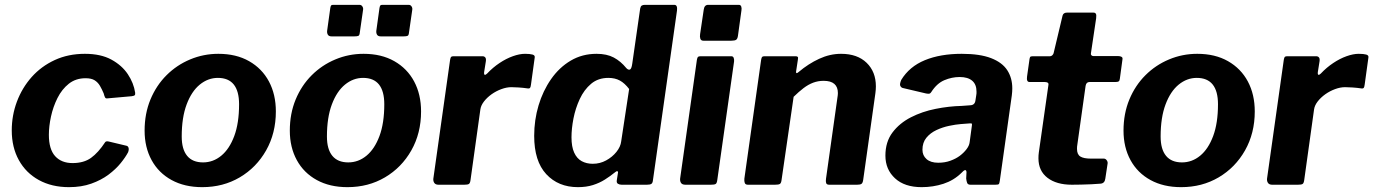

<svg xmlns="http://www.w3.org/2000/svg" viewBox="-20 -762 5665 792"><path d="M330.1 -540Q395.8 -540 439.4 -516.2Q483.1 -492.3 507.3 -455.9Q531.6 -419.4 537.5 -379.7Q538.4 -372.1 535.7 -369.3Q533.1 -366.4 523.3 -365.1L422 -356.1Q415.7 -355.1 412.9 -361Q410 -367 407.7 -376.7Q400.4 -394 392.2 -408.1Q383.9 -422.3 370.4 -430.8Q356.9 -439.3 333.1 -439.3Q292.5 -439.3 263.9 -416.6Q235.3 -393.9 217.1 -357.7Q199 -321.5 190.3 -281.2Q181.6 -240.9 181.6 -205.7Q181.6 -146.4 207.5 -117.8Q233.5 -89.3 279.3 -89.3Q325.6 -89.3 355.4 -110.7Q385.3 -132.2 413.9 -175.6Q417.8 -180.9 429.6 -178L501.2 -160.9Q507.5 -159.9 510.1 -152.8Q512.6 -145.8 508.5 -134.2Q497.9 -113.8 477.7 -88.9Q457.6 -64.1 427.5 -41.5Q397.3 -19 356.6 -4.5Q315.9 10 264.7 10Q193.6 10 140.3 -19.3Q87 -48.6 57.8 -101.4Q28.5 -154.3 28.5 -224.1Q28.5 -286 49.8 -342.9Q71.2 -399.8 110.7 -444.3Q150.3 -488.7 206 -514.4Q261.7 -540 330.1 -540Z M814.3 10Q741.4 10 687.9 -19.3Q634.3 -48.6 605.4 -101.4Q576.5 -154.3 576.5 -223.1Q576.5 -293.4 600.6 -351.6Q624.8 -409.8 667 -451.8Q709.2 -493.9 764.4 -516.9Q819.6 -540 880.7 -540Q954.3 -540 1007.5 -509.7Q1060.8 -479.4 1089.4 -425.9Q1117.9 -372.4 1117.9 -302.3Q1117.9 -212.6 1077.8 -141.7Q1037.7 -70.9 969 -30.4Q900.4 10 814.3 10ZM817.6 -92.1Q859.2 -92.1 892.7 -119.7Q926.3 -147.3 946.3 -200.8Q966.2 -254.2 966.2 -332.1Q966.2 -386 944.3 -413.4Q922.4 -440.7 878.7 -440.7Q838.1 -440.7 804.1 -413Q770.1 -385.2 749.9 -331.3Q729.6 -277.3 729.6 -199Q729.6 -146.1 752 -119.1Q774.3 -92.1 817.6 -92.1Z M1413.3 10Q1340.4 10 1286.9 -19.3Q1233.3 -48.6 1204.4 -101.4Q1175.5 -154.3 1175.5 -223.1Q1175.5 -293.4 1199.6 -351.6Q1223.8 -409.8 1266 -451.8Q1308.2 -493.9 1363.4 -516.9Q1418.6 -540 1479.7 -540Q1553.3 -540 1606.5 -509.7Q1659.8 -479.4 1688.4 -425.9Q1716.9 -372.4 1716.9 -302.3Q1716.9 -212.6 1676.8 -141.7Q1636.7 -70.9 1568 -30.4Q1499.4 10 1413.3 10ZM1416.6 -92.1Q1458.2 -92.1 1491.7 -119.7Q1525.3 -147.3 1545.3 -200.8Q1565.2 -254.2 1565.2 -332.1Q1565.2 -386 1543.3 -413.4Q1521.4 -440.7 1477.7 -440.7Q1437.1 -440.7 1403.1 -413Q1369.1 -385.2 1348.9 -331.3Q1328.6 -277.3 1328.6 -199Q1328.6 -146.1 1351 -119.1Q1373.3 -92.1 1416.6 -92.1ZM1477.7 -721.7 1464.2 -627.9Q1463.2 -616.6 1458.7 -614.3Q1454.2 -611.9 1441.2 -611.9H1347.9Q1336.6 -611.9 1332.5 -618.7Q1328.4 -625.5 1329.4 -635L1342.5 -729.4Q1344.2 -738.3 1346.4 -740.1Q1348.6 -742 1355.1 -742H1463.3Q1470.4 -742 1474.7 -735.6Q1479 -729.2 1477.7 -721.7ZM1680.6 -721.7 1667.1 -627.9Q1666.1 -616.6 1661.6 -614.3Q1657.1 -611.9 1644.1 -611.9H1550.8Q1539.6 -611.9 1535.4 -618.7Q1531.3 -625.5 1532.3 -635L1545.4 -729.4Q1547.1 -738.3 1549.4 -740.1Q1551.6 -742 1558 -742H1666.2Q1673.4 -742 1677.6 -735.6Q1681.9 -729.2 1680.6 -721.7Z M1788.6 0Q1776.8 0 1771.6 -7.3Q1766.5 -14.6 1767.5 -25L1836.7 -515.6Q1838.4 -524.9 1840.9 -527.4Q1843.5 -530 1851.1 -530H1970.4Q1977.5 -530 1981.7 -525.1Q1985.8 -520.3 1984.1 -508.9L1977 -464.3Q1976 -454.3 1979.7 -453.4Q1983.4 -452.6 1989.5 -458.7Q2013.3 -483.9 2040.7 -502.1Q2068.1 -520.4 2095.7 -530.2Q2123.3 -540 2145.7 -540Q2165.7 -540 2176.5 -537Q2187.4 -534 2185.7 -524.7L2170.3 -413.2Q2168.9 -402 2166.2 -399.2Q2163.6 -396.4 2158 -397.1Q2138.3 -400 2119.6 -401.2Q2100.8 -402.4 2089.5 -402.4Q2069.8 -402.4 2048.2 -394.4Q2026.6 -386.5 2007.7 -373.1Q1988.9 -359.6 1976.3 -343.3Q1963.8 -327 1961.5 -310.6L1920.8 -18.7Q1919.1 -6.1 1914 -3.1Q1909 0 1895.4 0H1788.6Z M2544.3 0Q2535.7 0 2529.1 -3.9Q2522.6 -7.7 2524.3 -18.4L2528.7 -46.6Q2530.7 -54.6 2526.7 -55.7Q2522.6 -56.7 2514.9 -49.7Q2497.3 -35.3 2475.2 -21.3Q2453 -7.2 2425.7 1.4Q2398.4 10 2364 10Q2282.9 10 2233.2 -43.7Q2183.5 -97.4 2183.5 -201.7Q2183.5 -266.8 2201.5 -327.1Q2219.5 -387.3 2253.2 -435.6Q2286.9 -484 2334.4 -512Q2381.8 -540 2440.7 -540Q2483.2 -540 2511.8 -524.7Q2540.5 -509.4 2563.3 -481.4Q2570.9 -473 2577.9 -474.9Q2585 -476.9 2588.1 -499.7L2620.7 -726.6Q2622.4 -735.9 2627.1 -738.9Q2631.8 -742 2639.7 -742H2761.7Q2775.4 -742 2772.6 -718.5L2673.4 -18.8Q2672.4 -7.6 2667.2 -3.8Q2662 0 2648.6 0ZM2575.2 -394.9Q2557 -418.8 2536.9 -429.8Q2516.8 -440.7 2489.6 -440.7Q2447.3 -440.7 2418.3 -416.3Q2389.3 -391.9 2371.5 -353.5Q2353.7 -315.1 2345.5 -273.1Q2337.4 -231.1 2337.4 -195.6Q2337.4 -156.7 2348.5 -132.4Q2359.6 -108 2379.5 -97.2Q2399.4 -86.4 2425.1 -86.4Q2454.9 -86.4 2480.3 -100.3Q2505.8 -114.2 2522.8 -135.4Q2539.9 -156.7 2542.4 -178.8Z M2938.8 -19.6Q2937.1 -6.1 2932 -3.1Q2927 0 2912.6 0H2807.2Q2794.5 0 2789.5 -7.1Q2784.5 -14.3 2785.5 -25.3L2854.7 -515.3Q2856.4 -524.9 2859.3 -527.4Q2862.2 -530 2870.1 -530H2996.8Q3004 -530 3006.5 -523.2Q3009 -516.4 3008 -508.3ZM3024.1 -614.8Q3022.4 -602.1 3016.8 -598.1Q3011.3 -594.1 2996.9 -594.1H2881.5Q2871.7 -594.1 2868.9 -602.2Q2866.2 -610.2 2867.9 -621.2L2882.9 -722.2Q2885.6 -742 2900.9 -742H3028.1Q3035.2 -742 3037.7 -734.8Q3040.1 -727.6 3038.4 -718.7Z M3065.2 0Q3054.8 0 3052.2 -7.3Q3049.5 -14.6 3050.5 -25L3119.7 -515.6Q3121.4 -524.9 3123.9 -527.4Q3126.5 -530 3134.1 -530H3262Q3267.7 -530 3270.4 -527.6Q3273.1 -525.3 3271.4 -516.7L3263.8 -466.8Q3262.8 -454.7 3274.4 -465Q3314.5 -498.9 3358.9 -519.4Q3403.3 -540 3449.4 -540Q3516.7 -540 3554.9 -502.9Q3593 -465.9 3593 -405.9Q3593 -399.2 3592.5 -392.3Q3592 -385.5 3591 -377.7L3540.6 -19.7Q3538.9 -7.6 3533.8 -3.8Q3528.7 0 3515.9 0H3400.6Q3390.1 0 3387.9 -6.9Q3385.6 -13.8 3387.3 -25L3434.3 -358.8Q3435.3 -364.6 3435.8 -369.6Q3436.3 -374.6 3436.3 -378.1Q3436.3 -403.1 3421.6 -415.9Q3407 -428.6 3377.3 -428.6Q3354.9 -428.6 3334.4 -421Q3314 -413.3 3294.6 -398.5Q3275.2 -383.7 3253.7 -362.7L3203.8 -18.7Q3202.1 -6.1 3196.7 -3.1Q3191.3 0 3177 0H3065.2Z M3945.7 -48.6Q3914.4 -17.9 3871.7 -3.9Q3828.9 10 3781.8 10Q3711.2 10 3671.8 -26.6Q3632.3 -63.1 3632.3 -120.1Q3632.3 -176.8 3661.5 -215.5Q3690.7 -254.2 3737.6 -278.2Q3784.4 -302.1 3839.7 -313Q3895 -324 3946.4 -325.1L3981.8 -327.7Q4000.8 -328.3 4003.5 -346.5L4006.8 -367.6Q4007.8 -372.1 4008 -376.4Q4008.1 -380.6 4008.1 -384.4Q4008.1 -413.9 3990.2 -429.1Q3972.3 -444.3 3938.7 -444.3Q3906.6 -444.3 3875.7 -431.3Q3844.7 -418.4 3821.5 -382.3Q3818.5 -377.2 3814.4 -375.8Q3810.3 -374.4 3800.1 -376.4L3703.3 -399.2Q3697 -401.2 3693.7 -408Q3690.3 -414.7 3697.6 -432.3Q3731.3 -487.6 3795.2 -513.8Q3859.1 -540 3947 -540Q4022.5 -540 4068.4 -522.1Q4114.3 -504.3 4135 -472.3Q4155.7 -440.3 4155.7 -397.4Q4155.7 -390.4 4155.2 -383.3Q4154.7 -376.1 4153.7 -368.1L4104.4 -17.6Q4102.7 -5.1 4100 -2.6Q4097.3 0 4085.9 0H3983.1Q3972.7 0 3969.7 -7.1Q3966.7 -14.3 3965.5 -25.7L3966.8 -51.8Q3965.4 -70.3 3945.7 -48.6ZM3988.6 -240.6Q3990.3 -249.3 3988.8 -251.6Q3987.4 -253.9 3979 -252.9L3943.1 -250.2Q3922.4 -248.6 3895.2 -242.9Q3868 -237.2 3842.9 -225.5Q3817.7 -213.7 3801.4 -193.9Q3785.1 -174 3785.1 -144.4Q3785.1 -120.6 3802 -105.7Q3818.9 -90.7 3850.3 -90.7Q3877.7 -90.7 3900.4 -99Q3923.1 -107.3 3939.2 -119.3Q3955.5 -131.6 3966.9 -146.5Q3978.3 -161.4 3979.8 -175.6Z M4401.5 0Q4338 0 4300.8 -28.6Q4263.6 -57.2 4263.6 -108.8Q4263.6 -114.9 4263.9 -121Q4264.2 -127.1 4265.2 -133.5L4304.8 -412Q4305.8 -418.9 4301.2 -421.3Q4296.7 -423.7 4289.1 -423.7H4226.7Q4213.6 -423.7 4216.5 -445.7L4226.9 -519.3Q4228.3 -527.3 4231.4 -528.6Q4234.6 -530 4242.6 -530H4311.6Q4316.8 -530 4321.4 -534.6Q4326 -539.3 4326.7 -545.1L4363 -697.4Q4366.2 -710 4381.6 -710H4490.3Q4497.5 -710 4500.4 -705.2Q4503.3 -700.4 4501.6 -686.6L4480 -541.7Q4479 -537 4482.2 -533.9Q4485.3 -530.7 4490 -530.7H4592.7Q4600.7 -530.7 4606.2 -527.6Q4611.8 -524.6 4610.1 -516.6L4599.3 -436.6Q4598.3 -428.6 4594.5 -426.2Q4590.8 -423.7 4580.4 -423.7H4474.2Q4460.8 -423.7 4458.1 -407.9L4424.2 -166.5Q4423.2 -161.5 4422.9 -157Q4422.6 -152.6 4422.6 -148.1Q4422.6 -124.8 4436.5 -116.3Q4450.3 -107.7 4480.3 -107.7H4533.7Q4540.5 -107.7 4545.4 -100.7Q4550.2 -93.7 4548.8 -86.9L4539.4 -25Q4536.9 -6 4520.1 -4.4Q4503.1 -2.7 4481.8 -1.9Q4460.5 -1 4439.5 -0.5Q4418.5 0 4401.5 0Z M4852.3 10Q4779.4 10 4725.9 -19.3Q4672.3 -48.6 4643.4 -101.4Q4614.5 -154.3 4614.5 -223.1Q4614.5 -293.4 4638.6 -351.6Q4662.8 -409.8 4705 -451.8Q4747.2 -493.9 4802.4 -516.9Q4857.6 -540 4918.7 -540Q4992.3 -540 5045.5 -509.7Q5098.8 -479.4 5127.4 -425.9Q5155.9 -372.4 5155.9 -302.3Q5155.9 -212.6 5115.8 -141.7Q5075.7 -70.9 5007 -30.4Q4938.4 10 4852.3 10ZM4855.6 -92.1Q4897.2 -92.1 4930.7 -119.7Q4964.3 -147.3 4984.3 -200.8Q5004.2 -254.2 5004.2 -332.1Q5004.2 -386 4982.3 -413.4Q4960.4 -440.7 4916.7 -440.7Q4876.1 -440.7 4842.1 -413Q4808.1 -385.2 4787.9 -331.3Q4767.6 -277.3 4767.6 -199Q4767.6 -146.1 4790 -119.1Q4812.3 -92.1 4855.6 -92.1Z M5227.6 0Q5215.8 0 5210.6 -7.3Q5205.5 -14.6 5206.5 -25L5275.7 -515.6Q5277.4 -524.9 5279.9 -527.4Q5282.5 -530 5290.1 -530H5409.4Q5416.5 -530 5420.7 -525.1Q5424.8 -520.3 5423.1 -508.9L5416 -464.3Q5415 -454.3 5418.7 -453.4Q5422.4 -452.6 5428.5 -458.7Q5452.3 -483.9 5479.7 -502.1Q5507.1 -520.4 5534.7 -530.2Q5562.3 -540 5584.7 -540Q5604.7 -540 5615.5 -537Q5626.4 -534 5624.7 -524.7L5609.3 -413.2Q5607.9 -402 5605.2 -399.2Q5602.6 -396.4 5597 -397.1Q5577.3 -400 5558.6 -401.2Q5539.8 -402.4 5528.5 -402.4Q5508.8 -402.4 5487.2 -394.4Q5465.6 -386.5 5446.7 -373.1Q5427.9 -359.6 5415.3 -343.3Q5402.8 -327 5400.5 -310.6L5359.8 -18.7Q5358.1 -6.1 5353 -3.1Q5348 0 5334.4 0H5227.6Z"/></svg>

Font: Libre Franklin Thin
Style: Italic
Weight: 100
Italic angle: -8°
Designer: Pablo Impallari, Rodrigo Fuenzalida, Nhung Nguyen
Foundry: Impallari Type
Version: Version 3.000